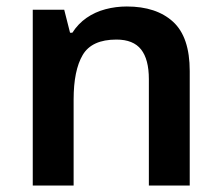

<svg xmlns="http://www.w3.org/2000/svg" viewBox="-20 -572 682 592"><path d="M371 -552Q462 -552 513.5 -505Q565 -458 565 -353V0H439V-328Q439 -389 415 -419.5Q391 -450 339 -450Q263 -450 235 -402.5Q207 -355 207 -265V0H81V-542H178L196 -471H203Q221 -499 247 -517Q273 -535 305 -543.5Q337 -552 371 -552Z"/></svg>

Font: Noto Sans Devanagari SemiBold
Style: Regular
Weight: 600
Version: Version 2.003